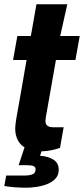

<svg xmlns="http://www.w3.org/2000/svg" viewBox="-36 -694 392 896"><path d="M161 12Q112 12 85 -2.5Q58 -17 46.5 -41Q35 -65 35 -93Q35 -104 37.5 -123Q40 -142 48 -185L88 -414H25L45 -526H108L134 -674H278L245 -526H336L316 -414H225L182 -170Q180 -162 178 -148.5Q176 -135 176 -129Q176 -100 213 -100H261L244 -4Q228 2 204 7Q180 12 161 12ZM86 182Q61 182 33.5 180Q6 178 -16 174L-7 125H81Q103 125 116.5 119Q130 113 130 96Q130 86 121.5 81.5Q113 77 92 77H51L80 -11H165L151 33Q187 35 212.5 50.5Q238 66 238 98Q238 124 222 140.5Q206 157 182 166Q158 175 132 178.5Q106 182 86 182Z"/></svg>

Font: Archivo VF Beta
Style: Italic
Weight: 400
Italic angle: -10°
Designer: Hector Gatti
Foundry: Omnibus-Type
Version: Version 1.002